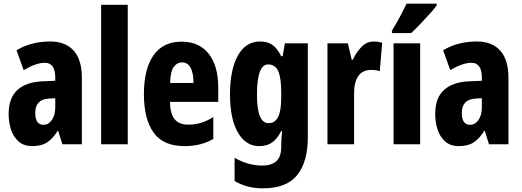

<svg xmlns="http://www.w3.org/2000/svg" viewBox="-20 -786 2842 1046"><path d="M255 -560Q336 -560 381 -510.5Q426 -461 426 -362V0H320L297 -73H294Q268 -31 237 -10.5Q206 10 156 10Q110 10 81.5 -15Q53 -40 40 -80Q27 -120 27 -165Q27 -252 74.5 -295.5Q122 -339 211 -343L281 -346V-364Q281 -444 224 -444Q177 -444 109 -404L70 -512Q149 -560 255 -560ZM247 -249Q172 -245 172 -171Q172 -106 217 -106Q244 -106 262.5 -132Q281 -158 281 -201V-251Z M676 0H531V-760H676Z M970 -559Q1065 -559 1117 -493Q1169 -427 1169 -309V-231H906Q907 -167 931 -137Q955 -107 1006 -107Q1042 -107 1074 -116.5Q1106 -126 1142 -148V-29Q1076 10 985 10Q869 10 816.5 -64Q764 -138 764 -272Q764 -410 816 -484.5Q868 -559 970 -559ZM973 -446Q944 -446 926 -420.5Q908 -395 907 -334H1034Q1034 -389 1018 -417.5Q1002 -446 973 -446Z M1397 -560Q1436 -560 1462.5 -542.5Q1489 -525 1512 -480H1520L1532 -550H1657V-38Q1657 96 1599 168Q1541 240 1413 240Q1367 240 1329.5 230Q1292 220 1258 200V74Q1300 97 1336.5 106.5Q1373 116 1409 116Q1457 116 1484.5 93Q1512 70 1512 14V6Q1512 -10 1513.5 -32.5Q1515 -55 1517 -72H1512Q1490 -29 1462 -9.5Q1434 10 1392 10Q1318 10 1275.5 -65Q1233 -140 1233 -271Q1233 -407 1276 -483.5Q1319 -560 1397 -560ZM1441 -435Q1380 -435 1380 -269Q1380 -115 1443 -115Q1478 -115 1495 -148.5Q1512 -182 1512 -254V-282Q1512 -363 1495.5 -399Q1479 -435 1441 -435Z M2017 -560Q2027 -560 2037.5 -558.5Q2048 -557 2062 -553L2049 -398Q2031 -405 2002 -405Q1955 -405 1932 -371.5Q1909 -338 1909 -279V0H1764V-550H1875L1896 -461H1903Q1918 -497 1947.5 -528.5Q1977 -560 2017 -560Z M2269 0H2124V-550H2269ZM2359 -757Q2346 -738 2322 -711.5Q2298 -685 2271 -656.5Q2244 -628 2220 -606H2115V-619Q2140 -659 2159.5 -696Q2179 -733 2195 -766H2359Z M2579 -560Q2660 -560 2705 -510.5Q2750 -461 2750 -362V0H2644L2621 -73H2618Q2592 -31 2561 -10.5Q2530 10 2480 10Q2434 10 2405.5 -15Q2377 -40 2364 -80Q2351 -120 2351 -165Q2351 -252 2398.5 -295.5Q2446 -339 2535 -343L2605 -346V-364Q2605 -444 2548 -444Q2501 -444 2433 -404L2394 -512Q2473 -560 2579 -560ZM2571 -249Q2496 -245 2496 -171Q2496 -106 2541 -106Q2568 -106 2586.5 -132Q2605 -158 2605 -201V-251Z"/></svg>

Font: Noto Sans Ethiopic ExtraCondensed ExtraBold
Style: Regular
Weight: 800
Width: 2
Designer: Monotype Design Team
Foundry: Monotype Imaging Inc.
Version: Version 2.102; ttfautohint (v1.8.4.7-5d5b)